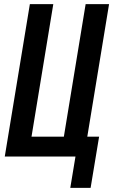

<svg xmlns="http://www.w3.org/2000/svg" viewBox="-20 -755 546 926"><path d="M319 151 344 0H3L124 -735H237L132 -96H288L393 -735H506L401 -96H458L417 151Z"/></svg>

Font: Iosevka SS18
Style: Bold Italic
Weight: 700
Italic angle: -9°
Monospace: yes
Designer: Belleve Invis
Foundry: Belleve Invis
Version: Version 25.1.1; ttfautohint (v1.8.4)